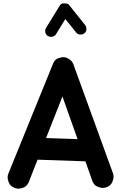

<svg xmlns="http://www.w3.org/2000/svg" viewBox="-20 -1046 712 1135"><path d="M63.5 63.5C71.8 67.4 80.6 69.3 89.4 69.3C97.7 69.3 107.9 66.9 120.6 62C132.8 57.1 142.6 46.9 149.9 30.8L202.1 -102.1L484.9 -92.3L525.9 23.9C532.2 40 542 51.3 554.7 56.6C567.4 62 578.1 64.9 587.4 64.9C594.7 64.9 602.5 63.5 610.4 60.5C626.5 54.2 637.7 44.4 643.1 31.7C648.4 19 651.4 8.3 651.4 -0.5C651.4 -8.3 649.9 -16.1 647 -23.9L413.6 -666.5C408.2 -680.7 398.4 -691.9 384.3 -699.2C374.5 -705.1 364.3 -708 353.5 -708C346.7 -708 336.9 -706.1 324.2 -701.7C311 -697.3 300.8 -686.5 293.5 -669.4L30.8 -22.9C26.9 -14.6 24.9 -5.9 24.9 2.4C24.9 10.7 27.3 21 32.2 33.7C37.1 45.9 47.4 56.2 63.5 63.5ZM438.5 -223.6 252.4 -230 349.1 -475.6ZM263.2 -833C268.6 -829.6 274.4 -828.1 280.8 -828.1C286.6 -828.1 301.8 -828.6 311.5 -844.2L366.2 -933.6L429.7 -854.5C440.9 -840.3 454.1 -841.8 457.5 -841.8C465.3 -841.8 472.2 -844.2 478 -848.6C493.2 -860.4 490.7 -873.5 490.7 -876C490.7 -884.3 488.3 -891.1 483.4 -897.5L389.6 -1015.1C384.3 -1022.5 375.5 -1025.9 362.8 -1025.9H352.1C344.7 -1025.4 338.4 -1021 333 -1012.2L252 -880.9C248.5 -875.5 247.1 -869.6 247.1 -863.3C247.1 -857.4 247.6 -842.8 263.2 -833Z"/></svg>

Font: Mikhak
Style: Bold
Weight: 700
Designer: Amin Abedi
Version: Version 3.2